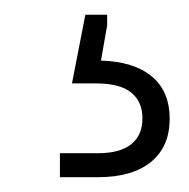

<svg xmlns="http://www.w3.org/2000/svg" viewBox="-20 -34 254 258"><path d="M60.5 204.1V171.9H111.3Q141.1 171.9 156.2 159.9Q171.4 147.9 171.4 125Q171.4 102.5 156.2 90.3Q141.1 78.1 109.4 78.1H76.7L94.7 -14.2H124V0L115.7 47.4Q160.2 48.8 184.1 68.8Q208 88.9 208 125.5Q208 163.1 182.9 183.6Q157.7 204.1 111.8 204.1Z"/></svg>

Font: Inter 18pt ExtraLight
Style: Regular
Weight: 250
Designer: Rasmus Andersson
Foundry: rsms
Version: Version 4.001;git-66647c0bb